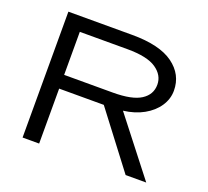

<svg xmlns="http://www.w3.org/2000/svg" viewBox="-110 -758 969 893"><g transform="rotate(20 375.0 -311.5)"><path d="M84 0V-623H400Q536 -623 603.5 -574Q671 -525 671 -445Q671 -404 647 -368Q623 -332 580 -308Q537 -284 480 -277L696 0H594L387 -272H166V0ZM166 -340H407Q502 -340 545.5 -368Q589 -396 589 -445Q589 -492 544.5 -522.5Q500 -553 402 -553H166Z"/></g></svg>

Font: Inconsolata ExtraExpanded Thin
Style: Regular
Weight: 100
Width: 8
Monospace: yes
Designer: Raph Levien, Cyreal, Brenton Simpson
Foundry: Raph Levien, Cyreal, Google
Version: Version 3.100; ttfautohint (v1.8.4.7-5d5b)